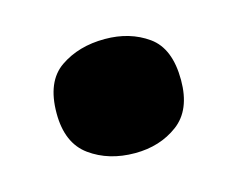

<svg xmlns="http://www.w3.org/2000/svg" viewBox="-44 -234 377 304"><g transform="rotate(-15 144.5 -81.5)"><path d="M42 -81Q42 -133 72.5 -154Q103 -175 146 -175Q187 -175 216.5 -154Q246 -133 246 -81Q246 -32 216.5 -10Q187 12 146 12Q103 12 72.5 -10Q42 -32 42 -81Z"/></g></svg>

Font: Noto Sans Thai Looped UI Condensed Black
Style: Regular
Weight: 900
Width: 3
Designer: Cadson Demak Team
Foundry: Cadson Demak Co., Ltd.
Version: Version 1.000; ttfautohint (v1.8.4.7-5d5b)